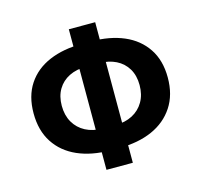

<svg xmlns="http://www.w3.org/2000/svg" viewBox="-102 -785 963 918"><g transform="rotate(-15 380.0 -326.0)"><path d="M356.7 -63.2Q265 -63.2 195.2 -93.8Q125.4 -124.5 86.7 -184Q48 -243.5 48 -328.7Q48 -413.9 86.7 -472.4Q125.4 -530.9 195.2 -560.6Q265 -590.2 356.7 -590.2H403.4Q495.2 -590.2 564.6 -560.6Q633.9 -530.9 673 -472.4Q712.2 -413.9 712.2 -328.7Q712.2 -243.5 673 -184Q633.9 -124.5 564.6 -93.8Q495.2 -63.2 403.4 -63.2ZM348.5 -173.6H411.7Q459.8 -173.6 496.1 -192.6Q532.3 -211.6 552.5 -246.5Q572.7 -281.5 572.7 -328.7Q572.7 -375.9 552.5 -409.9Q532.3 -443.8 496.1 -461.8Q459.8 -479.8 411.7 -479.8H348.5Q300.3 -479.8 264.1 -461.8Q227.9 -443.8 207.7 -409.9Q187.5 -375.9 187.5 -328.7Q187.5 -281.5 207.7 -246.5Q227.9 -211.6 264.1 -192.6Q300.3 -173.6 348.5 -173.6ZM314.8 22V-673.8H445.3V22Z"/></g></svg>

Font: Source Sans 3
Style: Regular
Weight: 200
Designer: Paul D. Hunt
Foundry: Adobe
Version: Version 3.046;hotconv 1.0.118;makeotfexe 2.5.65603